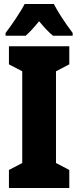

<svg xmlns="http://www.w3.org/2000/svg" viewBox="-20 -947 394 967"><path d="M251 -927H104C87 -892 35 -815 8 -781V-767H109C126 -781 149 -806 177 -840C204 -807 227 -783 247 -767H346V-781C306 -834 274 -883 251 -927ZM329 0V-91L262 -126V-588L329 -623V-714H25V-623L92 -588V-126L25 -91V0Z"/></svg>

Font: Noto Sans Gujarati ExtraCondensed Black
Style: Regular
Weight: 900
Width: 2
Designer: Jelle Bosma - Monotype Design Team, Universal Thirst
Foundry: Monotype Imaging Inc.
Version: Version 2.106